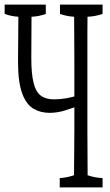

<svg xmlns="http://www.w3.org/2000/svg" viewBox="-30 -747 477 834"><path d="M229.5 26.4Q260.3 24.9 291.5 14.2Q293 -99.6 293 -175.8Q293 -223.1 293 -280.8Q270 -272.5 252 -267.1Q217.8 -256.8 186 -256.8Q146 -256.8 116.2 -274.4Q85 -292 66.7 -340.3Q48.3 -388.7 48.3 -479.5Q48.3 -547.9 49.8 -674.3Q20 -675.8 -9.8 -686.5Q-9.8 -701.7 -9.8 -727.1H168.9Q168.9 -702.1 168.9 -686.5Q138.2 -675.3 106.9 -674.3Q106.9 -602.5 106.4 -573.7Q106 -534.2 106 -493.7Q106 -427.2 115.7 -387.7Q125 -348.6 146.7 -332Q168.5 -315.4 204.6 -315.4Q228.5 -315.4 255.9 -319.8Q271 -322.3 293 -328.1Q293 -401.4 293 -483.9Q293 -602.5 292 -674.3Q261.2 -675.8 230.5 -686.5Q230.5 -701.7 230.5 -727.1H415.5Q415.5 -702.1 415.5 -686.5Q382.8 -675.3 350.1 -674.3Q349.6 -637.2 349.6 -609.9Q349.6 -542.5 349.6 -485.4Q349.6 -326.2 349.6 -176.8Q349.6 -114.3 350.6 14.2Q382.8 25.4 415.5 26.4Q415.5 51.3 415.5 66.9H229.5Q229.5 51.3 229.5 26.4Z"/></svg>

Font: Scarab Serif
Style: Condensed-Light
Weight: 300
Designer: John Roberts
Foundry: Scarab
Version: 1.0